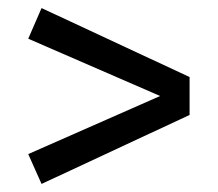

<svg xmlns="http://www.w3.org/2000/svg" viewBox="-20 -571 540 476"><path d="M83 -551 450 -380V-286L83 -115L50 -189L377 -333L50 -475Z"/></svg>

Font: Fira Sans
Style: Regular
Weight: 400
Designer: Carrois Corporate & Edenspiekermann AG
Foundry: Carrois Corporate GbR & Edenspiekermann AG
Version: Version 4.106;PS 004.106;hotconv 1.0.70;makeotf.lib2.5.58329